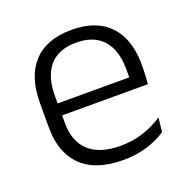

<svg xmlns="http://www.w3.org/2000/svg" viewBox="-98 -594 688 699"><g transform="rotate(-20 246.0 -245.0)"><path d="M265 10.5Q159.5 10.5 105 -42.5Q50.5 -95.5 50.5 -193.5V-288.5Q50.5 -390.5 101.2 -445Q152 -499.5 249 -499.5Q314 -499.5 358 -475Q402 -450.5 424.2 -404.5Q446.5 -358.5 446.5 -294V-276.5Q446.5 -262 445.5 -247.5Q444.5 -233 443 -218.5H387Q388 -240.5 388 -260.2Q388 -280 388 -296.5Q388 -345.5 372.2 -379.8Q356.5 -414 325.8 -432Q295 -450 249 -450Q180.5 -450 145.5 -409.8Q110.5 -369.5 110.5 -293.5V-246L111 -238V-187.5Q111 -154 120.8 -127Q130.5 -100 150.8 -80.8Q171 -61.5 201.8 -51.5Q232.5 -41.5 273.5 -41.5Q321 -41.5 361.8 -54.8Q402.5 -68 438 -91.5L432 -37Q401 -15.5 358.5 -2.5Q316 10.5 265 10.5ZM429.5 -218.5H82V-265H429.5Z"/></g></svg>

Font: Anek Malayalam Light
Style: Regular
Weight: 300
Version: Version 1.003